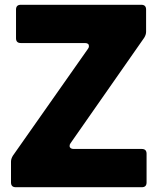

<svg xmlns="http://www.w3.org/2000/svg" viewBox="-20 -783 664 803"><path d="M46 0Q26 0 26 -20V-107Q26 -119 34 -132L348 -579Q352 -584 352 -590Q352 -603 335 -603H67Q47 -603 47 -623V-743Q47 -763 67 -763H571Q591 -763 591 -743V-650Q591 -638 583 -625L275 -184Q271 -179 271 -172Q271 -167 275.5 -163.5Q280 -160 288 -160H573Q593 -160 593 -140V-20Q593 0 573 0Z"/></svg>

Font: Open Sauce Two Black
Style: Regular
Weight: 900
Designer: Alfredo Marco Pradil
Foundry: Creative Sauce Fz LLC
Version: Version 1.477